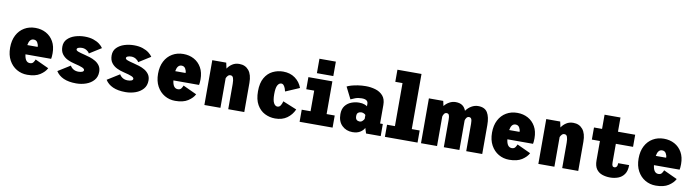

<svg xmlns="http://www.w3.org/2000/svg" viewBox="-32 -1424 7624 2109"><g transform="rotate(10 3780.0 -369.5)"><path d="M279 11Q214 11 160.5 -20.2Q107 -51.5 75 -110Q43 -168.5 43 -250.5Q43 -331.5 73.5 -390Q104 -448.5 157.8 -480.2Q211.5 -512 280.5 -512Q347 -512 399.5 -483.5Q452 -455 482.8 -401Q513.5 -347 513.5 -269.5Q513.5 -246.5 511.8 -231.2Q510 -216 508 -207H222Q232 -120 286 -120Q313 -120 325.2 -138.5Q337.5 -157 342 -170.5L494.5 -100Q473 -57 420.5 -23Q368 11 279 11ZM283 -382.5Q236 -382.5 224 -310.5H339.5V-314Q339.5 -336 325.8 -359.2Q312 -382.5 283 -382.5Z M824.5 11Q740.5 11 684.2 -14Q628 -39 598.5 -86.5L734.5 -171.5Q748.5 -147.5 771.8 -133.8Q795 -120 827 -120Q852.5 -120 869 -127Q885.5 -134 885.5 -147.5Q885.5 -162 858.8 -173.8Q832 -185.5 770 -200Q729.5 -209 692 -227Q654.5 -245 630.2 -277.2Q606 -309.5 606 -360.5Q606 -412.5 639 -446Q672 -479.5 723.2 -495.8Q774.5 -512 830 -512Q886 -512 927.5 -498Q969 -484 996.5 -462.8Q1024 -441.5 1037.5 -420L905.5 -337Q897 -355.5 873.5 -370Q850 -384.5 821.5 -384.5Q799 -384.5 782.2 -377.8Q765.5 -371 765.5 -358Q765.5 -345 790.2 -335.8Q815 -326.5 859.5 -316Q888.5 -309 922 -298.5Q955.5 -288 985.2 -270.5Q1015 -253 1034 -225.5Q1053 -198 1053 -157.5Q1053 -101 1020 -63.5Q987 -26 934.8 -7.5Q882.5 11 824.5 11Z M1374.5 11Q1290.5 11 1234.2 -14Q1178 -39 1148.5 -86.5L1284.5 -171.5Q1298.5 -147.5 1321.8 -133.8Q1345 -120 1377 -120Q1402.5 -120 1419 -127Q1435.5 -134 1435.5 -147.5Q1435.5 -162 1408.8 -173.8Q1382 -185.5 1320 -200Q1279.5 -209 1242 -227Q1204.5 -245 1180.2 -277.2Q1156 -309.5 1156 -360.5Q1156 -412.5 1189 -446Q1222 -479.5 1273.2 -495.8Q1324.5 -512 1380 -512Q1436 -512 1477.5 -498Q1519 -484 1546.5 -462.8Q1574 -441.5 1587.5 -420L1455.5 -337Q1447 -355.5 1423.5 -370Q1400 -384.5 1371.5 -384.5Q1349 -384.5 1332.2 -377.8Q1315.5 -371 1315.5 -358Q1315.5 -345 1340.2 -335.8Q1365 -326.5 1409.5 -316Q1438.5 -309 1472 -298.5Q1505.5 -288 1535.2 -270.5Q1565 -253 1584 -225.5Q1603 -198 1603 -157.5Q1603 -101 1570 -63.5Q1537 -26 1484.8 -7.5Q1432.5 11 1374.5 11Z M1929 11Q1864 11 1810.5 -20.2Q1757 -51.5 1725 -110Q1693 -168.5 1693 -250.5Q1693 -331.5 1723.5 -390Q1754 -448.5 1807.8 -480.2Q1861.5 -512 1930.5 -512Q1997 -512 2049.5 -483.5Q2102 -455 2132.8 -401Q2163.5 -347 2163.5 -269.5Q2163.5 -246.5 2161.8 -231.2Q2160 -216 2158 -207H1872Q1882 -120 1936 -120Q1963 -120 1975.2 -138.5Q1987.5 -157 1992 -170.5L2144.5 -100Q2123 -57 2070.5 -23Q2018 11 1929 11ZM1933 -382.5Q1886 -382.5 1874 -310.5H1989.5V-314Q1989.5 -336 1975.8 -359.2Q1962 -382.5 1933 -382.5Z M2254 0V-500H2409.5L2423.5 -436Q2443.5 -467.5 2476.5 -489.2Q2509.5 -511 2555 -511Q2621.5 -511 2660.2 -464Q2699 -417 2699 -326V0H2520V-282.5Q2520 -325 2511.2 -348.5Q2502.5 -372 2480 -371.5Q2463 -372 2451 -359Q2439 -346 2433 -330.5V0Z M3043.5 11Q2982 11 2928 -16.2Q2874 -43.5 2840.8 -101.5Q2807.5 -159.5 2807.5 -251Q2807.5 -344 2840.8 -401.5Q2874 -459 2928 -485.5Q2982 -512 3043.5 -512Q3122 -512 3177.2 -472Q3232.5 -432 3256 -366.5L3101 -300Q3098 -315 3091.2 -333.2Q3084.5 -351.5 3073.5 -365.2Q3062.5 -379 3046 -379Q3021 -379 3004.8 -350Q2988.5 -321 2988.5 -251Q2988.5 -182.5 3005 -152.2Q3021.5 -122 3046.5 -122Q3070.5 -122 3083.5 -145.8Q3096.5 -169.5 3101 -190.5L3256 -127Q3229 -65.5 3175.8 -27.2Q3122.5 11 3043.5 11Z M3410.5 -720H3593.5V-559H3410.5ZM3316 0V-135H3414.5V-365H3326V-500H3593.5V-135H3684V0Z M3906 11Q3836.5 11 3789.5 -34.2Q3742.5 -79.5 3742.5 -161Q3742.5 -219 3769.8 -254Q3797 -289 3839 -305Q3881 -321 3924 -321Q3961 -321 3984.5 -312Q4008 -303 4015 -296V-324Q4015 -372.5 3944.5 -372.5Q3904 -372.5 3871.5 -360.2Q3839 -348 3823 -339.5L3757 -471Q3772 -480 3804 -489.5Q3836 -499 3878.2 -505.5Q3920.5 -512 3965.5 -512Q4021.5 -512 4073 -496.8Q4124.5 -481.5 4157.2 -444.5Q4190 -407.5 4190 -342V-135H4220.5V0H4057.5L4038 -60Q4030 -36.5 3996 -12.8Q3962 11 3906 11ZM3964.5 -117.5Q3983 -117.5 3997.2 -132.2Q4011.5 -147 4014.5 -156V-199Q4010.5 -205.5 3996.8 -212.8Q3983 -220 3966 -220Q3946.5 -220 3931.8 -209Q3917 -198 3917 -170Q3917 -141 3930.5 -129.2Q3944 -117.5 3964.5 -117.5Z M4267.5 0V-135H4355.5V-615H4275V-750H4543.5V-135H4631.5V0Z M4670 0V-500H4830L4842 -445Q4865.5 -475 4898.8 -493Q4932 -511 4967.5 -511Q5014 -511 5042.2 -491.5Q5070.5 -472 5084 -434.5Q5108 -469 5144 -490Q5180 -511 5219 -511Q5292.5 -511 5322.8 -461.8Q5353 -412.5 5353 -322.5V0H5174.5V-306.5Q5174.5 -344 5166.5 -359.2Q5158.5 -374.5 5140 -374.5Q5123 -374.5 5112.2 -359.5Q5101.5 -344.5 5098.5 -329V0H4924.5V-306.5Q4924.5 -344 4917 -359.2Q4909.5 -374.5 4890.5 -374.5Q4872.5 -374.5 4862.2 -359Q4852 -343.5 4849 -328.5V0Z M5654 11Q5589 11 5535.5 -20.2Q5482 -51.5 5450 -110Q5418 -168.5 5418 -250.5Q5418 -331.5 5448.5 -390Q5479 -448.5 5532.8 -480.2Q5586.5 -512 5655.5 -512Q5722 -512 5774.5 -483.5Q5827 -455 5857.8 -401Q5888.5 -347 5888.5 -269.5Q5888.5 -246.5 5886.8 -231.2Q5885 -216 5883 -207H5597Q5607 -120 5661 -120Q5688 -120 5700.2 -138.5Q5712.5 -157 5717 -170.5L5869.5 -100Q5848 -57 5795.5 -23Q5743 11 5654 11ZM5658 -382.5Q5611 -382.5 5599 -310.5H5714.5V-314Q5714.5 -336 5700.8 -359.2Q5687 -382.5 5658 -382.5Z M5979 0V-500H6134.5L6148.5 -436Q6168.5 -467.5 6201.5 -489.2Q6234.5 -511 6280 -511Q6346.5 -511 6385.2 -464Q6424 -417 6424 -326V0H6245V-282.5Q6245 -325 6236.2 -348.5Q6227.5 -372 6205 -371.5Q6188 -372 6176 -359Q6164 -346 6158 -330.5V0Z M6601.5 -149.5V-365H6511.5V-500H6601.5V-658.5H6779V-500H6971V-365H6779V-157.5Q6779 -129.5 6786 -118.8Q6793 -108 6808 -108Q6823 -108 6832.2 -120Q6841.5 -132 6841.5 -160H6963.5Q6963.5 -95 6937.2 -57.8Q6911 -20.5 6869 -5Q6827 10.5 6780 10.5Q6732.5 10.5 6691.8 -3.5Q6651 -17.5 6626.2 -52.2Q6601.5 -87 6601.5 -149.5Z M7289 11Q7224 11 7170.5 -20.2Q7117 -51.5 7085 -110Q7053 -168.5 7053 -250.5Q7053 -331.5 7083.5 -390Q7114 -448.5 7167.8 -480.2Q7221.5 -512 7290.5 -512Q7357 -512 7409.5 -483.5Q7462 -455 7492.8 -401Q7523.5 -347 7523.5 -269.5Q7523.5 -246.5 7521.8 -231.2Q7520 -216 7518 -207H7232Q7242 -120 7296 -120Q7323 -120 7335.2 -138.5Q7347.5 -157 7352 -170.5L7504.5 -100Q7483 -57 7430.5 -23Q7378 11 7289 11ZM7293 -382.5Q7246 -382.5 7234 -310.5H7349.5V-314Q7349.5 -336 7335.8 -359.2Q7322 -382.5 7293 -382.5Z"/></g></svg>

Font: Trispace SemiCondensed ExtraBold
Style: Regular
Weight: 800
Width: 4
Designer: Tyler Finck
Foundry: Etcetera Type Company
Version: Version 1.210; ttfautohint (v1.8.3)